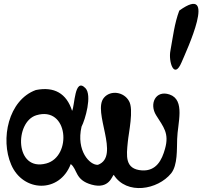

<svg xmlns="http://www.w3.org/2000/svg" viewBox="-20 -958 1062 996"><path d="M910 -903C885 -837 877 -765 864 -695C853 -639 883 -542 922 -635C947 -694 1113 -1049 910 -903ZM347 -107C383 -79 368 -24 456 0C547 25 561 -46 570 -51C637 55 798 27 868 -59C902 -102 897 -184 899 -237C901 -318 943 -440 859 -468C787 -492 753 -419 790 -360C828 -299 859 -267 836 -186C820 -128 791 -70 717 -74C626 -80 636 -150 643 -222C647 -267 675 -391 649 -434C623 -481 555 -492 520 -452C456 -380 607 -147 488 -103C446 -100 374 -176 403 -301C422 -337 459 -464 423 -501C366 -559 368 -408 354 -383C325 -474 261 -510 166 -491C23 -439 -19 -236 38 -104C99 39 289 46 347 -107ZM168 -360C335 -411 355 -146 220 -110C56 -66 55 -325 168 -360Z"/></svg>

Font: Philokalia
Style: Regular
Weight: 400
Version: Version 001.010